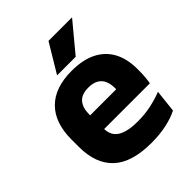

<svg xmlns="http://www.w3.org/2000/svg" viewBox="-198 -800 926 926"><g transform="rotate(-45 265.0 -337.0)"><path d="M295 12.5Q161 12.5 97 -47.2Q33 -107 33 -221.5V-272.5Q33 -385.5 93 -445.8Q153 -506 267.5 -506Q344.5 -506 395.8 -479.8Q447 -453.5 472.8 -405Q498.5 -356.5 498.5 -288.5V-272Q498.5 -253 496.8 -233.2Q495 -213.5 492 -196.5H354Q356 -225.5 356.5 -251.2Q357 -277 357 -298Q357 -328.5 347.5 -349.2Q338 -370 318.2 -381Q298.5 -392 267.5 -392Q221.5 -392 200.2 -367.2Q179 -342.5 179 -297V-252L180 -235.5V-200.5Q180 -181.5 186.2 -164.5Q192.5 -147.5 208.2 -134.8Q224 -122 251.8 -114.8Q279.5 -107.5 322.5 -107.5Q368 -107.5 410 -116.2Q452 -125 490.5 -140L478 -25Q444 -7.5 397.5 2.5Q351 12.5 295 12.5ZM461 -196.5H114V-291H461ZM203.5 -541.5 291 -687H450V-685L329.5 -540H203.5Z"/></g></svg>

Font: Anek Malayalam
Style: Bold
Weight: 700
Version: Version 1.003